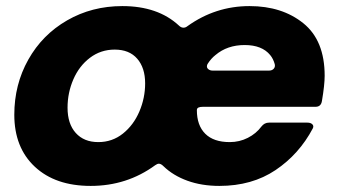

<svg xmlns="http://www.w3.org/2000/svg" viewBox="-20 -599 1113 631"><path d="M27 -222Q27 -321 73 -403Q119 -485 200.5 -532Q282 -579 382 -579Q499 -579 568 -515Q575 -508 583 -508Q590 -508 596 -513Q688 -579 800 -579Q907 -579 977 -522.5Q1047 -466 1047 -350Q1047 -320 1038 -267Q1035 -248 1017 -248H647Q637 -248 632 -245.5Q627 -243 627 -237Q627 -187 654.5 -159.5Q682 -132 735 -132Q767 -132 794.5 -146Q822 -160 839 -183Q849 -196 864 -196H990Q1001 -196 1006.5 -190.5Q1012 -185 1008 -177Q963 -92 885.5 -40Q808 12 701 12Q643 12 596 -5Q549 -22 517 -53Q509 -61 502 -61Q497 -61 490 -56Q397 12 278 12Q162 12 94.5 -51Q27 -114 27 -222ZM864 -367Q874 -367 879.5 -373Q885 -379 883 -388Q878 -406 868 -418Q841 -451 784 -451Q727 -451 688 -418Q674 -407 663 -390Q660 -386 660 -381Q660 -375 665.5 -371Q671 -367 679 -367ZM457 -325Q457 -376 431 -406Q405 -436 357 -436Q311 -436 275.5 -409Q240 -382 221 -338Q202 -294 202 -245Q202 -192 229 -162Q256 -132 303 -132Q349 -132 384 -160Q419 -188 438 -232.5Q457 -277 457 -325Z"/></svg>

Font: Open Sauce Two Black Italic
Style: Regular
Weight: 900
Italic angle: -10°
Designer: Alfredo Marco Pradil
Foundry: Creative Sauce Fz LLC
Version: Version 1.477